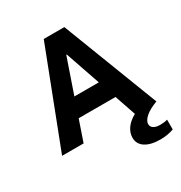

<svg xmlns="http://www.w3.org/2000/svg" viewBox="-211 -856 1159 1230"><g transform="rotate(-30 368.5 -241.0)"><path d="M504.4 -155.3H231.9L178.7 0H19.5L292 -707H444.3L716.8 0H717.8Q661.1 21 629.9 47.6Q598.6 74.2 598.6 100.6Q598.6 120.1 615.7 131.3Q632.8 142.6 664.1 142.6Q694.3 142.6 717.8 135.7V208Q672.4 224.6 619.1 224.6Q547.4 224.6 507.6 198.5Q467.8 172.4 467.8 126Q467.8 89.8 490.5 57.4Q513.2 24.9 558.6 0H557.6ZM458.5 -290 370.1 -546.9H366.2L277.8 -290Z"/></g></svg>

Font: Wanted Sans
Style: Bold
Weight: 700
Designer: Original Design by Kil Hyung-jin and Kang Hanbin, Wanted Lab, Inc; Hangeul from Source Han Sans by Jang Soo-young and Ka
Foundry: Wanted Lab, Inc.
Version: Version 1.000